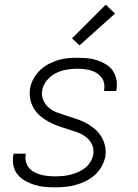

<svg xmlns="http://www.w3.org/2000/svg" viewBox="-20 -789 590 821"><path d="M217 12Q194 12 171 10Q148 8 127.5 1.5Q107 -5 88 -15.5Q69 -26 55.5 -42.5Q42 -59 37.5 -81Q33 -103 37 -126L38 -132H90V-128Q87 -112 91 -97Q95 -82 104 -71Q113 -60 126.5 -53Q140 -46 154.5 -42Q169 -38 185 -36.5Q201 -35 217 -35Q233 -35 249 -36.5Q265 -38 281 -42Q297 -46 312.5 -52.5Q328 -59 342 -69.5Q356 -80 365.5 -95Q375 -110 378 -125Q383 -149 374 -169.5Q365 -190 348 -203Q331 -216 310 -223.5Q289 -231 267.5 -237.5Q246 -244 225.5 -251.5Q205 -259 186 -269.5Q167 -280 151 -294Q135 -308 124 -326.5Q113 -345 109 -367.5Q105 -390 109 -413Q113 -434 124 -453.5Q135 -473 151 -488.5Q167 -504 186.5 -514.5Q206 -525 226.5 -531.5Q247 -538 268 -540Q289 -542 309 -542Q331 -542 353 -540Q375 -538 395 -531.5Q415 -525 433 -514Q451 -503 462 -487Q473 -471 477.5 -450Q482 -429 478 -406L477 -400H425V-404Q428 -419 425 -433.5Q422 -448 413.5 -458.5Q405 -469 393.5 -476.5Q382 -484 368 -488Q354 -492 339.5 -493.5Q325 -495 310 -495Q287 -495 264 -491Q241 -487 219.5 -476.5Q198 -466 181.5 -446.5Q165 -427 161 -405Q156 -382 165 -361Q174 -340 190.5 -327Q207 -314 228 -306.5Q249 -299 270 -292.5Q291 -286 312.5 -278.5Q334 -271 352.5 -260.5Q371 -250 387 -236Q403 -222 414 -203.5Q425 -185 429.5 -163Q434 -141 430 -117Q425 -96 413.5 -75.5Q402 -55 384 -39.5Q366 -24 345.5 -14Q325 -4 303 2Q281 8 259.5 10Q238 12 217 12ZM320 -595 288 -625 432 -769 472 -731Z"/></svg>

Font: Lode Dark Term
Style: Italic
Weight: 400
Italic angle: -11°
Monospace: yes
Designer: Belleve Invis
Foundry: Belleve Invis
Version: Version 29.2.0